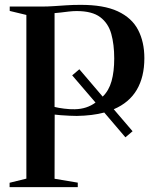

<svg xmlns="http://www.w3.org/2000/svg" viewBox="-20 -770 631 790"><path d="M19.5 0V-18L88.5 -35V-708.5L20 -725V-743H149.5Q177 -743 202 -744.8Q227 -746.5 253.2 -748.2Q279.5 -750 309.5 -750Q406.5 -750.5 464.5 -723.5Q522.5 -696.5 548.2 -647Q574 -597.5 574 -530.5Q574 -453.5 542.8 -400.5Q511.5 -347.5 448 -320.5L525.5 -230L496 -205L409 -307Q384.5 -300.5 356.2 -297Q328 -293.5 296 -293Q285 -293 266.2 -293.8Q247.5 -294.5 230 -296Q212.5 -297.5 205 -298.5L204.5 -34.5L300 -18.5V0ZM287.5 -320.5Q313 -321 334.2 -328Q355.5 -335 373 -348L277 -460L306.5 -485L402.5 -372.5Q428 -397 439 -436.2Q450 -475.5 450 -529.5Q450 -587 437.8 -630.8Q425.5 -674.5 392.2 -699.5Q359 -724.5 295.5 -724.5Q280.5 -724.5 263 -722.5Q245.5 -720.5 229.8 -718.5Q214 -716.5 204.5 -716V-330Q220 -326 243.8 -323Q267.5 -320 287.5 -320.5Z"/></svg>

Font: Merriweather 144pt Medium
Style: Regular
Weight: 500
Version: Version 2.100